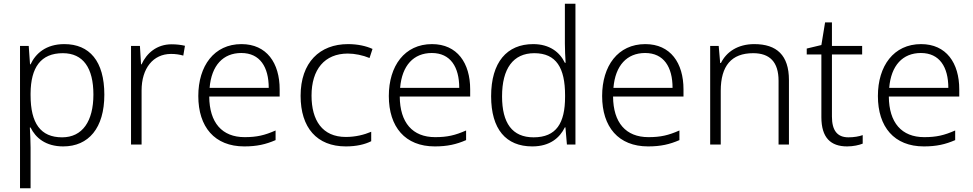

<svg xmlns="http://www.w3.org/2000/svg" viewBox="-20 -780 5252 1036"><path d="M327 -542C228 -542 172 -491 145 -433H142L135 -532H88V236H145V17C145 -16 143 -58 141 -92H145C172 -36 227 10 321 10C458 10 543 -89 543 -269C543 -450 463 -542 327 -542ZM319 -493C429 -493 484 -413 484 -270C484 -126 425 -39 315 -39C199 -39 145 -115 145 -266V-276C146 -416 200 -493 319 -493Z M906 -541C826 -541 771 -493 744 -433H741L735 -532H687V0H744V-292C744 -411 806 -489 903 -489C927 -489 948 -486 969 -480L978 -533C957 -538 932 -541 906 -541Z M1283 -542C1135 -542 1050 -424 1050 -262C1050 -95 1138 10 1298 10C1366 10 1414 -1 1467 -24V-76C1408 -50 1366 -40 1300 -40C1178 -40 1110 -118 1109 -259H1489V-298C1489 -440 1419 -542 1283 -542ZM1282 -494C1383 -494 1430 -418 1430 -306H1111C1121 -427 1184 -494 1282 -494Z M1846 10C1904 10 1949 -1 1983 -18V-69C1945 -53 1899 -41 1846 -41C1719 -41 1661 -131 1661 -264C1661 -405 1731 -491 1857 -491C1894 -491 1938 -482 1974 -467L1990 -516C1955 -532 1909 -542 1858 -542C1705 -542 1602 -443 1602 -263C1602 -91 1690 10 1846 10Z M2311 -542C2163 -542 2078 -424 2078 -262C2078 -95 2166 10 2326 10C2394 10 2442 -1 2495 -24V-76C2436 -50 2394 -40 2328 -40C2206 -40 2138 -118 2137 -259H2517V-298C2517 -440 2447 -542 2311 -542ZM2310 -494C2411 -494 2458 -418 2458 -306H2139C2149 -427 2212 -494 2310 -494Z M2852 10C2947 10 3000 -36 3028 -93H3031L3039 0H3085V-760H3028V-545C3028 -514 3030 -472 3032 -441H3028C3001 -498 2946 -542 2857 -542C2715 -542 2630 -444 2630 -261C2630 -83 2710 10 2852 10ZM2859 -39C2744 -39 2689 -116 2689 -260C2689 -410 2749 -493 2863 -493C2982 -493 3029 -413 3029 -266V-257C3029 -116 2982 -39 2859 -39Z M3462 -542C3314 -542 3229 -424 3229 -262C3229 -95 3317 10 3477 10C3545 10 3593 -1 3646 -24V-76C3587 -50 3545 -40 3479 -40C3357 -40 3289 -118 3288 -259H3668V-298C3668 -440 3598 -542 3462 -542ZM3461 -494C3562 -494 3609 -418 3609 -306H3290C3300 -427 3363 -494 3461 -494Z M4050 -542C3960 -542 3899 -499 3870 -440H3866L3858 -532H3812V0H3869V-290C3869 -425 3927 -493 4044 -493C4133 -493 4181 -446 4181 -344V0H4237V-348C4237 -482 4171 -542 4050 -542Z M4558 -39C4497 -39 4469 -77 4469 -151V-486H4632V-532H4469V-659H4432L4412 -537L4333 -518V-486H4412V-148C4412 -37 4462 10 4551 10C4584 10 4615 3 4635 -5V-51C4616 -44 4588 -39 4558 -39Z M4950 -542C4802 -542 4717 -424 4717 -262C4717 -95 4805 10 4965 10C5033 10 5081 -1 5134 -24V-76C5075 -50 5033 -40 4967 -40C4845 -40 4777 -118 4776 -259H5156V-298C5156 -440 5086 -542 4950 -542ZM4949 -494C5050 -494 5097 -418 5097 -306H4778C4788 -427 4851 -494 4949 -494Z"/></svg>

Font: Noto Sans Ethiopic Light
Style: Regular
Weight: 300
Designer: Monotype Design Team
Foundry: Monotype Imaging Inc.
Version: Version 2.102